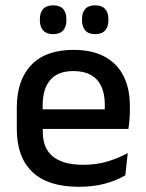

<svg xmlns="http://www.w3.org/2000/svg" viewBox="-20 -689 546 720"><path d="M276.5 11.5Q159.5 11.5 101.2 -44.2Q43 -100 43 -205V-285Q43 -388.5 97.2 -445.2Q151.5 -502 255.5 -502Q326 -502 373 -476.2Q420 -450.5 443.5 -403.5Q467 -356.5 467 -292V-273.5Q467 -256.5 465.5 -239Q464 -221.5 461.5 -205.5H371.5Q372.5 -231.5 372.8 -254.5Q373 -277.5 373 -296.5Q373 -337 360 -365Q347 -393 321 -407.8Q295 -422.5 255.5 -422.5Q197 -422.5 168.5 -389.2Q140 -356 140 -294.5V-248.5L140.5 -237V-193.5Q140.5 -166 148.8 -143.5Q157 -121 175.2 -104.8Q193.5 -88.5 222.5 -79.8Q251.5 -71 293 -71Q340 -71 381.2 -83Q422.5 -95 459 -115L450 -31.5Q417 -12 373.2 -0.2Q329.5 11.5 276.5 11.5ZM95 -205.5V-279H441.5V-205.5ZM179 -561Q154.5 -561 142 -574.8Q129.5 -588.5 129.5 -613.5V-617Q129.5 -642 142 -655.5Q154.5 -669 179 -669Q204.5 -669 216.8 -655.5Q229 -642 229 -617V-613.5Q229 -588.5 216.8 -574.8Q204.5 -561 179 -561ZM337 -561Q312 -561 299.8 -574.8Q287.5 -588.5 287.5 -613.5V-617Q287.5 -642 299.8 -655.5Q312 -669 337 -669Q362 -669 374.2 -655.5Q386.5 -642 386.5 -617V-613.5Q386.5 -588.5 374.2 -574.8Q362 -561 337 -561Z"/></svg>

Font: Anek Bangla Medium
Style: Regular
Weight: 500
Designer: Sulekha Rajkumar (Bangla), Yesha Goshar (Latin)
Foundry: Ek Type
Version: Version 1.003